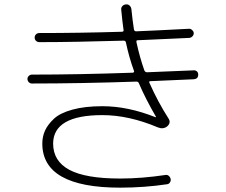

<svg xmlns="http://www.w3.org/2000/svg" viewBox="-20 -821 1040 884"><path d="M127 -436.5Q118.2 -436.5 112.3 -442.9Q106.4 -449.2 106.4 -458Q106.4 -465.8 112.8 -471.7Q119.1 -477.5 127 -477.5Q340.8 -477.5 590.8 -486.3Q594.7 -486.3 596.7 -489.3Q598.6 -492.2 596.7 -495.1Q574.2 -556.6 559.6 -626Q557.6 -633.8 549.8 -633.8Q316.4 -627 161.1 -627Q152.3 -627 146 -632.8Q139.6 -638.7 139.6 -647.9Q139.6 -657.2 146 -663.1Q152.3 -668.9 161.1 -668.9Q345.7 -668.9 541 -674.8Q550.8 -674.8 548.8 -683.6Q543.9 -716.8 538.1 -776.4Q537.1 -786.1 543.5 -793Q549.8 -799.8 560.1 -800.8Q570.3 -801.8 577.1 -794.9Q584 -788.1 585 -778.3Q589.8 -729.5 596.7 -685.5Q598.6 -676.8 606.4 -676.8Q683.6 -679.7 849.6 -688.5Q857.4 -689.5 864.7 -682.6Q872.1 -675.8 872.1 -668Q872.1 -660.2 866.2 -653.8Q860.4 -647.5 851.6 -646.5Q774.4 -642.6 613.3 -635.7Q606.4 -635.7 608.4 -626Q623 -558.6 644.5 -497.1Q648.4 -488.3 657.2 -488.3Q729.5 -491.2 871.1 -497.1Q879.9 -498 886.2 -492.7Q892.6 -487.3 892.6 -477.5Q892.6 -458 873 -456.1Q678.7 -447.3 672.9 -447.3Q664.1 -447.3 668 -439.5Q707 -351.6 755.9 -275.4Q768.6 -255.9 750 -239.3Q731.4 -224.6 707 -234.4Q573.2 -291 451.2 -291Q225.6 -291 224.6 -160.2Q224.6 -79.1 299.3 -39.1Q374 1 533.2 1Q631.8 1 743.2 -15.6Q751 -16.6 757.3 -11.2Q763.7 -5.9 765.6 2Q767.6 10.7 762.7 18.6Q757.8 26.4 749 27.3Q643.6 43 533.2 43Q174.8 43 174.8 -160.2Q174.8 -192.4 187.5 -220.2Q200.2 -248 228.5 -274.4Q256.8 -300.8 314 -316.4Q371.1 -332 451.2 -332Q569.3 -332 696.3 -281.2L698.2 -282.2V-283.2Q649.4 -367.2 619.1 -438.5Q616.2 -445.3 608.4 -445.3Q348.6 -436.5 127 -436.5Z"/></svg>

Font: Rounded Mgen+ 1mn light
Style: Regular
Weight: 200
Designer: [Source Han Sans]
Ryoko NISHIZUKA  (kana & ideographs); Paul D. Hunt (Latin, Greek & Cyrillic); Wenlong ZHANG  (bopomofo
Version: Version 1.059.20150602